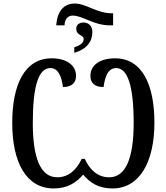

<svg xmlns="http://www.w3.org/2000/svg" viewBox="-20 -1053 939 1083"><path d="M297 -910H344L345 -922C349 -951 368 -965 390 -965C448 -965 506 -910 601 -910H618V-978H612C525 -978 467 -1033 402 -1033C339 -1033 303 -989 297 -910ZM399 -786V-755C473 -777 501 -821 501 -873C501 -907 479 -926 451 -926C428 -926 410 -914 410 -891C410 -852 452 -857 452 -833C452 -811 434 -798 399 -786ZM283 10C360 10 409 -22 449 -68C488 -22 536 10 614 10C768 10 851 -140 851 -361C851 -575 782 -724 629 -724C545 -724 490 -687 490 -625C490 -584 515 -562 564 -562C573 -624 590 -669 636 -669C699 -669 734 -570 734 -360C734 -160 689 -53 596 -53C533 -53 488 -92 458 -157H441C411 -93 365 -53 303 -53C207 -53 165 -165 165 -360C165 -570 198 -669 264 -669C308 -669 327 -624 335 -562C383 -562 409 -585 409 -625C409 -686 354 -724 272 -724C118 -724 49 -574 49 -360C49 -140 126 10 283 10Z"/></svg>

Font: Noto Serif Condensed Medium
Style: Regular
Weight: 500
Width: 3
Designer: Monotype Design Team
Foundry: Monotype Imaging Inc.
Version: Version 2.015